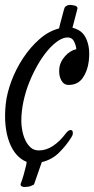

<svg xmlns="http://www.w3.org/2000/svg" viewBox="-25 -741 377 770"><path d="M265.6 -629.9Q278.3 -627 292 -619.1Q305.7 -611.3 315.4 -595.7Q325.2 -580.1 330.1 -555.7Q335 -531.2 331.1 -496.1Q326.2 -456.1 306.6 -428.2Q287.1 -400.4 250 -400.4Q230.5 -400.4 220.2 -419.9Q210 -439.5 212.9 -467.8Q215.8 -493.2 235.8 -515.6Q255.9 -538.1 281.2 -543.9Q279.3 -560.5 271.5 -575.7Q263.7 -590.8 246.1 -590.8Q228.5 -590.8 208 -577.1Q187.5 -563.5 167 -539.6Q146.5 -515.6 127.4 -482.9Q108.4 -450.2 93.3 -413.1Q78.1 -376 69.3 -335.4Q60.5 -294.9 60.5 -254.9Q60.5 -237.3 64.5 -216.8Q68.4 -196.3 76.7 -178.7Q85 -161.1 98.1 -149.4Q111.3 -137.7 130.9 -137.7Q160.2 -137.7 187.5 -155.8Q214.8 -173.8 238.3 -205.1Q247.1 -216.8 253.9 -218.8Q260.7 -220.7 264.2 -217.3Q267.6 -213.9 267.1 -206.1Q266.6 -198.2 260.7 -189.5Q241.2 -158.2 212.4 -129.4Q183.6 -100.6 142.6 -90.8L111.3 -1Q99.6 5.9 87.9 7.8Q82 8.8 76.2 8.8Q70.3 9.8 66.4 7.8Q56.6 5.9 57.6 -2.9Q65.4 -23.4 69.8 -39.6Q74.2 -55.7 77.1 -67.4Q81.1 -81.1 82 -91.8Q59.6 -100.6 42 -120.1Q24.4 -139.6 12.7 -169.9Q1 -200.2 -2.9 -238.8Q-6.8 -277.3 -2 -324.2Q2.9 -368.2 21 -416.5Q39.1 -464.8 67.9 -508.3Q96.7 -551.8 133.3 -584Q169.9 -616.2 211.9 -627Q212.9 -632.8 215.8 -644Q218.8 -655.3 222.2 -667.5Q225.6 -679.7 228.5 -691.4Q231.4 -703.1 234.4 -710.9Q236.3 -714.8 244.1 -718.8Q252 -722.7 263.7 -720.7Q289.1 -717.8 285.2 -705.1Q282.2 -694.3 276.4 -670.9Q270.5 -647.5 265.6 -629.9Z"/></svg>

Font: Satisfy
Style: Regular
Weight: 400
Designer: Font Diner, Inc
Foundry: Font Diner, Inc
Version: Version 1.001